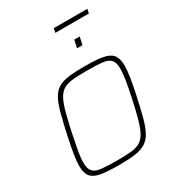

<svg xmlns="http://www.w3.org/2000/svg" viewBox="-237 -1166 1201 1314"><g transform="rotate(-30 363.0 -509.5)"><path d="M315 8Q225 8 172 -1Q119 -10 96 -38Q73 -66 73 -122Q73 -160 82 -215Q91 -270 107 -344Q128 -440 145 -504Q162 -568 183.5 -606.5Q205 -645 237 -664Q269 -683 319 -689.5Q369 -696 444 -696Q534 -696 587 -686.5Q640 -677 663 -649Q686 -621 686 -564Q686 -525 677.5 -471.5Q669 -418 653 -344Q633 -250 616 -187Q599 -124 577.5 -85Q556 -46 523.5 -26Q491 -6 440.5 1Q390 8 315 8ZM312 -26Q377 -26 421 -29.5Q465 -33 494 -48Q523 -63 543 -97Q563 -131 580 -190.5Q597 -250 617 -344Q633 -419 641.5 -471.5Q650 -524 650 -559Q650 -609 630 -630.5Q610 -652 565.5 -657Q521 -662 447 -662Q382 -662 338 -658.5Q294 -655 265 -640Q236 -625 216 -591Q196 -557 179.5 -497.5Q163 -438 143 -344Q133 -294 125 -254Q117 -214 113 -183Q109 -152 109 -128Q109 -79 129 -57.5Q149 -36 194 -31Q239 -26 312 -26ZM463 -828 476 -889H519L506 -828ZM387 -994 394 -1027H659L652 -994Z"/></g></svg>

Font: Saira Thin
Style: Italic
Weight: 100
Italic angle: -12°
Designer: Hector Gatti with collaboration of the Omnibus-Type team
Foundry: Omnibus-Type
Version: Version 1.101